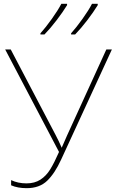

<svg xmlns="http://www.w3.org/2000/svg" viewBox="-20 -972 606 1002"><path d="M299 -139Q266 -67 226 -28.5Q186 10 119 10Q72 10 38 -5V-32Q74 -15 118 -15Q161 -15 191 -34.5Q221 -54 242 -88Q263 -122 288 -179L7 -714H36L270 -268Q287 -236 302 -201Q310 -221 330 -265L535 -714H564ZM330 -945Q308 -909 275.5 -866.5Q243 -824 212 -792H191V-798Q218 -828 250.5 -873.5Q283 -919 300 -952H330ZM490 -945Q468 -909 435.5 -866.5Q403 -824 372 -792H351V-798Q378 -828 410.5 -873.5Q443 -919 460 -952H490Z"/></svg>

Font: Noto Sans UI Thin
Style: Regular
Weight: 250
Designer: Monotype Design Team
Foundry: Monotype Imaging Inc.
Version: Version 1.001